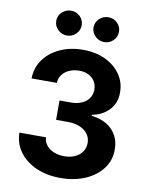

<svg xmlns="http://www.w3.org/2000/svg" viewBox="-101 -1019 861 1102"><g transform="rotate(10 329.5 -468.0)"><path d="M327.8 9.9Q248.2 9.9 186.3 -17.6Q124.3 -45.1 88.6 -93.6Q52.9 -142 51.8 -205.6H206.7Q208.1 -179 224.3 -158.9Q240.4 -138.8 267.4 -127.8Q294.4 -116.8 328.1 -116.8Q363.3 -116.8 390.3 -129.3Q417.3 -141.7 432.5 -163.7Q447.8 -185.7 447.8 -214.5Q447.8 -243.6 431.6 -266.2Q415.5 -288.7 385.5 -301.5Q355.5 -314.3 314.3 -314.3H246.4V-427.2H314.3Q349.1 -427.2 375.9 -439.3Q402.7 -451.3 417.6 -472.8Q432.5 -494.3 432.5 -523.1Q432.5 -550.4 419.6 -571.2Q406.6 -592 383.3 -603.7Q360.1 -615.4 329.2 -615.4Q297.9 -615.4 272 -604.2Q246.1 -593 230.5 -572.4Q214.8 -551.8 213.8 -524.1H66.4Q67.5 -587 102.3 -634.9Q137.1 -682.9 196.2 -710Q255.3 -737.2 329.9 -737.2Q405.2 -737.2 461.6 -709.9Q518.1 -682.5 549.5 -636.2Q581 -589.8 580.6 -532.3Q581 -471.2 542.8 -430.4Q504.6 -389.6 443.5 -378.6V-372.9Q523.8 -362.6 565.9 -317.3Q608 -272 607.6 -204.2Q608 -142 571.9 -93.8Q535.9 -45.5 472.7 -17.8Q409.4 9.9 327.8 9.9ZM223 -801.8Q192.5 -801.8 170.5 -823.3Q148.4 -844.8 148.4 -874.3Q148.4 -904.5 170.5 -925.4Q192.5 -946.4 223 -946.4Q253.9 -946.4 275.4 -925.4Q296.9 -904.5 296.9 -874.3Q296.9 -844.8 275.4 -823.3Q253.9 -801.8 223 -801.8ZM440.3 -801.8Q409.8 -801.8 387.8 -823.3Q365.8 -844.8 365.8 -874.3Q365.8 -904.5 387.8 -925.4Q409.8 -946.4 440.3 -946.4Q471.2 -946.4 492.7 -925.4Q514.2 -904.5 514.2 -874.3Q514.2 -844.8 492.7 -823.3Q471.2 -801.8 440.3 -801.8Z"/></g></svg>

Font: InterMG
Style: Bold
Weight: 700
Designer: Rasmus Andersson
Foundry: rsms
Version: Version 3.019;December 26, 2023;FontCreator 15.0.0.2955 64-b